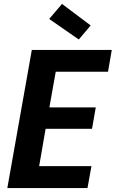

<svg xmlns="http://www.w3.org/2000/svg" viewBox="-20 -952 586 972"><path d="M545.9 -699.2 526.9 -588.9H262.2L230 -408.2H464.8L445.8 -299.8H210.9L178.2 -110.8H442.9L422.9 0H17.1L141.1 -699.2ZM229 -856 293.9 -932.1 439 -823.2 378.9 -752Z"/></svg>

Font: SVN-Poppins SemiBold
Style: Italic
Weight: 600
Italic angle: -10°
Designer: Ninad Kale (Devanagari), Jonny Pinhorn (Latin)
Foundry: Indian Type Foundry
Version: Version 3.002 2017